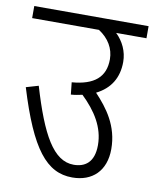

<svg xmlns="http://www.w3.org/2000/svg" viewBox="-74 -679 593 736"><g transform="rotate(10 222.5 -311.0)"><path d="M0 -622V-575H260C299 -550 321 -513 321 -471C321 -402 279 -366 192 -359L197 -312C213 -313 227 -316 241 -319C296 -266 333 -208 333 -139C333 -71 297 -49 254 -49C175 -49 124 -142 70 -324L22 -310C92 -80 157 0 257 0C335 0 386 -48 386 -133C386 -223 339 -285 291 -336C345 -363 373 -408 373 -470C373 -511 355 -548 327 -575H445V-622Z"/></g></svg>

Font: Noto Sans Condensed Light
Style: Italic
Weight: 300
Width: 3
Italic angle: -12°
Designer: Monotype Design Team
Foundry: Monotype Imaging Inc.
Version: Version 2.013